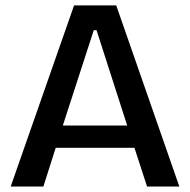

<svg xmlns="http://www.w3.org/2000/svg" viewBox="-20 -680 693 700"><path d="M19 0 250 -660.2H403.8L633.8 0H516.1L470.2 -141.1H183.1L138.2 0ZM321.8 -569.8 209 -222.2H443.8L332 -569.8Z"/></svg>

Font: Bricolage Grotesque Medium
Style: Regular
Weight: 500
Designer: Mathieu Triay
Foundry: Atelier Triay
Version: Version 1.000;gftools[0.9.30]